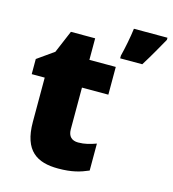

<svg xmlns="http://www.w3.org/2000/svg" viewBox="-113 -853 859 956"><g transform="rotate(15 316.0 -375.0)"><path d="M632 -749V-760H459C454 -717 441 -653 431 -614V-600H545C582 -659 604 -700 632 -749ZM337 -141C304 -141 285 -159 285 -195V-410H421V-553H285V-664H160L111 -548L26 -488V-410H93V-182C93 -32 166 10 274 10C346 10 387 -3 429 -21V-160C398 -149 371 -141 337 -141Z"/></g></svg>

Font: Noto Sans Tamil Black
Style: Regular
Weight: 900
Designer: Jelle Bosma - Monotype Design Team
Foundry: Monotype Imaging Inc.
Version: Version 2.004